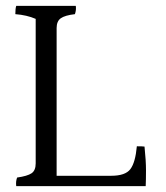

<svg xmlns="http://www.w3.org/2000/svg" viewBox="-20 -680 562 651"><path d="M172 -84H357Q405 -84 422 -106.5Q439 -129 444 -184Q464 -184 470 -183Q475 -135 475 -102.5Q475 -70 474 -49H35Q33 -65 38 -78Q73 -83 87 -92.5Q101 -102 101 -126V-616Q71 -629 32 -632Q32 -651 35 -660H237Q239 -646 234 -632Q200 -628 186 -618Q172 -608 172 -585Z"/></svg>

Font: Halant
Style: Regular
Weight: 400
Designer: Hitesh Malaviya (Devanagari), Satya Rajpurohit (Latin)
Foundry: Indian Type Foundry
Version: Version 1.101;PS 1.0;hotconv 1.0.78;makeotf.lib2.5.61930; tt